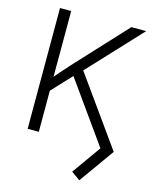

<svg xmlns="http://www.w3.org/2000/svg" viewBox="-135 -817 895 1117"><g transform="rotate(15 312.0 -258.5)"><path d="M132.3 -226.1 129.9 -305.7Q156.2 -336.9 181.9 -366.2Q207.5 -395.5 233.6 -424.3Q259.8 -453.1 287.6 -482.4L514.6 -727.5H604L296.9 -398.4L292 -397ZM85 0V-727.5H152.3V-473.6L151.9 -310.1L152.3 -275.4V0ZM452.6 211.4 399.9 173.8 523.4 0 251 -382.3 293.9 -433.6 603.5 0Z"/></g></svg>

Font: Inter 24pt Light
Style: Regular
Weight: 300
Designer: Rasmus Andersson
Foundry: rsms
Version: Version 4.001;git-66647c0bb